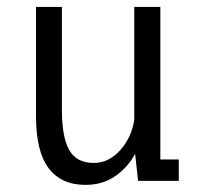

<svg xmlns="http://www.w3.org/2000/svg" viewBox="-20 -520 590 552"><path d="M225.5 11.5Q156 11.5 119.8 -36.5Q83.5 -84.5 83.5 -186V-500H158V-203.5Q158 -126 179 -88.8Q200 -51.5 249.5 -51.5Q292.5 -51.5 325.2 -87.8Q358 -124 366 -175.5V-500H441V-61.5H494V0H377L368.5 -77.5Q347.5 -39 311.5 -13.8Q275.5 11.5 225.5 11.5Z"/></svg>

Font: Trispace SemiCondensed Light
Style: Regular
Weight: 300
Width: 4
Designer: Tyler Finck
Foundry: Etcetera Type Company
Version: Version 1.210; ttfautohint (v1.8.3)